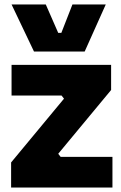

<svg xmlns="http://www.w3.org/2000/svg" viewBox="-20 -844 546 864"><path d="M30 -113 268 -400 257 -414H32V-552H480V-439L242 -152L253 -138H486V0H30ZM32 -824H186L242 -696H256L306 -824H456L361 -612H133Z"/></svg>

Font: Sora-SIA ExtraBold
Style: Regular
Weight: 800
Designer: Jonathan Barnbrook, Julián Moncada
Foundry: Barnbrook Fonts
Version: Version 2.000